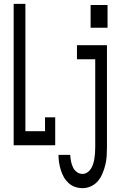

<svg xmlns="http://www.w3.org/2000/svg" viewBox="-20 -755 640 998"><path d="M51 0V-735H112V-73H214V-145H267V0ZM451 -611V-729H539V-611ZM409 223Q389 223 370 216.5Q351 210 336 196Q321 182 311.5 165Q302 148 296 128.5Q290 109 287 89.5Q284 70 284 50H345Q346 67 349 83Q352 99 359 114Q366 129 379 139Q392 149 409 149Q423 149 435 140.5Q447 132 454 120Q461 108 465 94.5Q469 81 471 67Q473 53 474 38.5Q475 24 475 10V-447H380V-520H536V10Q536 33 534.5 56.5Q533 80 527.5 102Q522 124 513 146Q504 168 489.5 185.5Q475 203 453.5 213Q432 223 409 223Z"/></svg>

Font: Nova Nerd Font
Style: Regular
Weight: 400
Designer: Belleve Invis
Foundry: Belleve Invis
Version: Version 24.1.4; ttfautohint (v1.8.4);Nerd Fonts 3.1.1